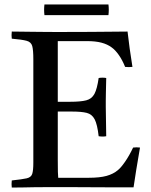

<svg xmlns="http://www.w3.org/2000/svg" viewBox="-20 -843 680 864"><path d="M33 1Q31 -14 33 -31Q80 -36 100 -40.5Q120 -45 125 -60.5Q130 -76 130 -111V-576Q130 -618 125 -636Q120 -654 99.5 -659.5Q79 -665 33 -669Q31 -684 33 -701Q59 -701 78.5 -700.5Q98 -700 118 -700Q138 -700 166 -699.5Q194 -699 237 -699Q316 -699 385 -699.5Q454 -700 500 -700.5Q546 -701 554 -701Q558 -664 563.5 -625Q569 -586 576 -542Q559 -540 543 -542Q531 -572 515 -595Q499 -618 482 -630Q463 -644 436.5 -651Q410 -658 371 -658H240V-385H295Q343 -385 368 -391.5Q393 -398 405 -420.5Q417 -443 424 -492Q442 -495 458 -492Q457 -448 456.5 -424.5Q456 -401 456 -390Q456 -379 456 -372Q456 -366 456 -362L458 -230Q443 -227 424 -230Q418 -283 406 -306Q394 -329 370.5 -335Q347 -341 304 -341H240V-124Q240 -90 240.5 -69.5Q241 -49 242 -43H379Q429 -43 459.5 -51.5Q490 -60 510 -77Q524 -88 543 -115.5Q562 -143 579 -179Q595 -181 610 -179Q600 -123 593 -78Q586 -33 581 0Q536 0 483 0Q430 0 377 -0.5Q324 -1 280.5 -1Q237 -1 211 -1Q164 -1 134.5 -0.5Q105 0 82.5 0.5Q60 1 33 1ZM180 -823H468Q471 -799 468 -775H180Q177 -799 180 -823Z"/></svg>

Font: Tiro Tamil
Style: Regular
Weight: 400
Designer: Tamil: Fernando Mello & Fiona Ross. Latin: John Hudson.
Foundry: Tiro Typeworks Ltd.
Version: Version 1.52